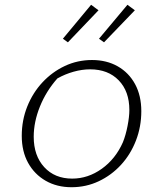

<svg xmlns="http://www.w3.org/2000/svg" viewBox="-20 -776 676 803"><path d="M279 7Q218 7 171 -20Q124 -47 97.5 -95Q71 -143 71 -208Q71 -273 94 -330.5Q117 -388 157.5 -431.5Q198 -475 251 -500Q304 -525 365 -525Q426 -525 472.5 -498.5Q519 -472 545 -424Q571 -376 571 -311Q571 -246 548.5 -188Q526 -130 486 -86.5Q446 -43 393 -18Q340 7 279 7ZM282 -29Q348 -29 405.5 -70Q463 -111 494 -181Q506 -211 513.5 -249.5Q521 -288 521 -316Q521 -394 476.5 -440Q432 -486 357 -486Q323 -486 287.5 -476Q252 -466 220 -448Q173 -395 147 -330.5Q121 -266 121 -204Q121 -125 165 -77Q209 -29 282 -29ZM361 -756 392 -733 264 -599 243 -614ZM513 -756 544 -733 415 -599 394 -614Z"/></svg>

Font: Piazzolla SC ExtraLight
Style: Italic
Weight: 200
Italic angle: -11.3°
Designer: Juan Pablo del Peral
Foundry: Huerta Tipografica
Version: Version 1.330